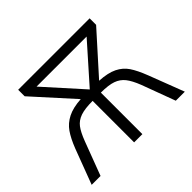

<svg xmlns="http://www.w3.org/2000/svg" viewBox="-129 -695 857 857"><g transform="rotate(-45 300.0 -266.0)"><path d="M69 -167Q87 -213 106.5 -241Q126 -269 158.5 -285.5Q191 -302 242 -305L74 -491V-532H525V-491L358 -305Q411 -302 442.5 -286.5Q474 -271 492.5 -243.5Q511 -216 530 -167L594 0H537L478 -159Q462 -200 445 -221.5Q428 -243 401 -252.5Q374 -262 326 -262V0H274V-262Q225 -262 197.5 -252.5Q170 -243 154 -222Q138 -201 122 -159L62 0H6ZM458 -484H142L301 -307Z"/></g></svg>

Font: Noto Sans Mono UI Light
Style: Regular
Weight: 300
Monospace: yes
Designer: Monotype Design team
Foundry: Monotype Imaging Inc.
Version: Version 1.000